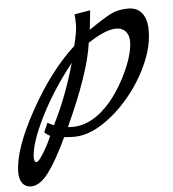

<svg xmlns="http://www.w3.org/2000/svg" viewBox="-74 -688 786 874"><g transform="rotate(-5 319.0 -250.5)"><path d="M-20 68.8Q-20 -34.2 75 -206.5Q169.9 -378.9 284.2 -482.9Q300.3 -547.9 300.3 -578.6Q300.3 -607.9 297.9 -626L370.1 -638.2Q370.1 -631.3 360.8 -549.8Q442.9 -606 472.9 -618.4Q502.9 -630.9 543.5 -630.9Q584 -630.9 606 -603Q627.9 -575.2 627.9 -522.9Q627.9 -430.2 567.9 -323Q507.8 -215.8 418 -143.3Q328.1 -70.8 248 -70.8Q228 -70.8 202.1 -73.2Q153.3 30.8 113.3 84Q73.2 137.2 33.2 137.2Q8.3 137.2 -5.9 119.1Q-20 101.1 -20 68.8ZM56.2 9.8Q56.2 28.8 67.9 28.8Q76.7 28.8 99.9 -8.5Q123 -45.9 139.2 -85Q126 -90.8 113.8 -103L131.8 -145L160.2 -130.9Q223.1 -253.9 266.1 -407.2Q174.3 -292 115.2 -173.1Q56.2 -54.2 56.2 9.8ZM223.1 -117.2 242.2 -116.2Q339.4 -116.2 423.8 -217.8Q471.7 -276.9 505.4 -353Q539.1 -429.2 539.1 -481.9Q539.1 -510.7 523.4 -527.8Q507.8 -544.9 481 -544.9Q432.1 -544.9 351.1 -491.2Q333 -356 223.1 -117.2Z"/></g></svg>

Font: Marck Script
Style: Regular
Weight: 400
Designer: Denis Masharov, Marck Fogel
Foundry: Denis Masharov
Version: Version 1.002